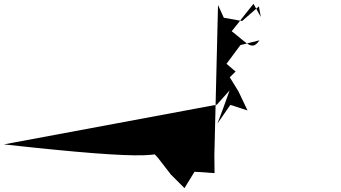

<svg xmlns="http://www.w3.org/2000/svg" viewBox="-1125 -543 1771 996"><path d="M0 0 66 -74 32 21 3 98 70 1 159 30 112 -69 67 -142 97 -172 50 -212 122 -309 221 -334C182 -277 161 -316 77 -381L109 -421L149 -472L190 -523L228 -455L218 -510L131 -434L36 -451L6 -517L-13 262L-12 355L-116 348L-168 433L-238 363L-307 274L-351 227L-293 195C-220 274 -324 292 -1105 206Z"/></svg>

Font: MewTooHand
Style: BdCond
Weight: 400
Designer: Mew Too, Robert Jablonski
Version: Version 0.77